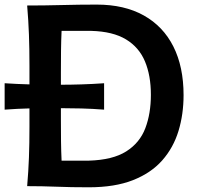

<svg xmlns="http://www.w3.org/2000/svg" viewBox="-34 -795 851 820"><path d="M82 0Q87.4 -63.5 89.6 -122.3Q91.8 -181.2 91.8 -253.4V-332Q66.4 -331.5 39.8 -330.1Q13.2 -328.6 -14.2 -326.7V-439.5Q39.1 -436 91.8 -434.6V-513.7Q91.8 -587.4 89.6 -647.2Q87.4 -707 82 -771.5Q154.8 -771.5 228.3 -773.4Q301.8 -775.4 378.9 -775.4Q497.1 -775.4 580.1 -729Q663.1 -682.6 706.5 -596.2Q750 -509.8 750 -388.7Q750 -307.1 728.3 -235.6Q706.5 -164.1 658.9 -110.1Q611.3 -56.2 533.9 -25.6Q456.5 4.9 345.2 4.9Q268.6 4.9 207.3 2.4Q146 0 82 0ZM229 -108.9H345.2Q447.3 -111.8 505.1 -148.4Q563 -185.1 586.7 -247.6Q610.4 -310.1 610.4 -390.1Q610.4 -472.2 585.2 -532.5Q560.1 -592.8 504.2 -626.7Q448.2 -660.6 356 -663.1H229Q227.1 -621.1 226.6 -578.9Q226.1 -536.6 226.1 -484.9V-433.1Q267.6 -433.1 314.2 -434.6Q360.8 -436 410.6 -439.5V-326.7Q360.4 -330.6 313.5 -331.8Q266.6 -333 226.1 -333V-283.2Q226.1 -232.9 226.6 -191.4Q227.1 -149.9 229 -108.9Z"/></svg>

Font: Pinar-DS3-FD SemiBold
Style: Regular
Weight: 600
Designer: Amin Abedi
Version: Version 3.000